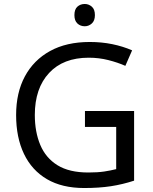

<svg xmlns="http://www.w3.org/2000/svg" viewBox="-20 -935 768 965"><path d="M407 -377H654V-27Q596 -8 537 1Q478 10 403 10Q292 10 216 -34.5Q140 -79 100.5 -161.5Q61 -244 61 -357Q61 -469 105 -551Q149 -633 231.5 -678.5Q314 -724 431 -724Q491 -724 544.5 -713Q598 -702 644 -682L610 -604Q572 -621 524.5 -633Q477 -645 426 -645Q298 -645 226.5 -568Q155 -491 155 -357Q155 -272 182.5 -206.5Q210 -141 269 -104.5Q328 -68 424 -68Q471 -68 504 -73Q537 -78 564 -85V-297H407ZM406 -915Q426 -915 441.5 -901.5Q457 -888 457 -859Q457 -831 441.5 -817Q426 -803 406 -803Q384 -803 369 -817Q354 -831 354 -859Q354 -888 369 -901.5Q384 -915 406 -915Z"/></svg>

Font: Noto Sans Marchen
Style: Regular
Weight: 400
Designer: Monotype Design Team
Foundry: Monotype Imaging Inc.
Version: Version 2.003; ttfautohint (v1.8.4.7-5d5b)